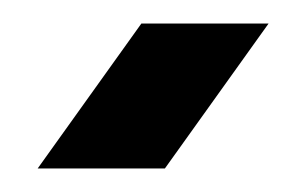

<svg xmlns="http://www.w3.org/2000/svg" viewBox="-20 -900 248 163"><path d="M12 -757 100 -880H208L120 -757Z"/></svg>

Font: MuseoModerno Thin Medium
Style: Regular
Weight: 500
Version: Version 1.003